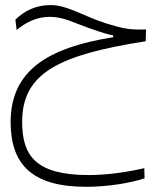

<svg xmlns="http://www.w3.org/2000/svg" viewBox="-20 -428 626 749"><path d="M316.4 300.8C394 300.8 486.8 287.1 543.9 267.6L543 228C482.9 242.2 400.9 254.9 326.2 254.9C119.6 254.9 66.4 179.7 66.4 47.4C66.4 -143.1 209 -213.9 548.3 -267.1L549.8 -313C480 -311.5 460 -316.9 398.4 -335.4C308.6 -362.8 245.1 -408.2 177.7 -408.2C122.1 -408.2 76.2 -387.2 40 -351.1L44.9 -311C79.1 -339.8 123 -362.3 173.8 -362.3C228 -362.3 266.1 -339.8 328.6 -317.9C381.8 -299.3 396 -295.4 421.4 -290V-282.7C163.6 -242.2 21.5 -150.4 21.5 48.3C21.5 214.4 106.4 300.8 316.4 300.8Z"/></svg>

Font: Cascadia Mono PL ExtraLight
Style: Regular
Weight: 200
Monospace: yes
Designer: Aaron Bell
Foundry: Saja Typeworks
Version: Version 2404.023